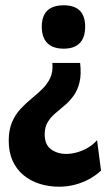

<svg xmlns="http://www.w3.org/2000/svg" viewBox="-20 -559 417 726"><path d="M283 -321Q288 -277 280.5 -247Q273 -217 258 -196.5Q243 -176 224.5 -160.5Q206 -145 188.5 -130Q171 -115 160 -96.5Q149 -78 149 -51Q149 -12 173 5.5Q197 23 230 23Q250 23 271.5 17Q293 11 312.5 -0.5Q332 -12 347 -29L362 86Q343 104 317.5 118Q292 132 263 139.5Q234 147 204 147Q164 147 129.5 136Q95 125 68.5 103Q42 81 27.5 48.5Q13 16 13 -27Q13 -68 25.5 -97Q38 -126 57.5 -147Q77 -168 99 -186Q121 -204 140 -222.5Q159 -241 170 -264.5Q181 -288 178 -321ZM221 -539Q261 -539 281.5 -519Q302 -499 302 -458Q302 -417 281.5 -396Q261 -375 221 -375Q180 -375 159 -396Q138 -417 138 -458Q138 -539 221 -539Z"/></svg>

Font: Bricolage Grotesque 24pt SemiCondensed
Style: Bold
Weight: 700
Width: 4
Designer: Mathieu Triay
Foundry: Atelier Triay
Version: Version 1.001;gftools[0.9.33.dev8+g029e19f]